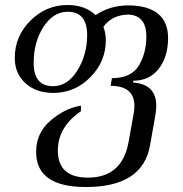

<svg xmlns="http://www.w3.org/2000/svg" viewBox="-20 -504 731 768"><path d="M192.4 -159.2Q250 -159.2 289.3 -221.9Q328.6 -284.7 328.6 -363.8Q328.6 -457 250.5 -457Q193.4 -457 154.1 -396.7Q114.7 -336.4 114.7 -252.4Q114.7 -159.2 192.4 -159.2ZM323.7 244.1Q124.5 244.1 124.5 104Q124.5 27.8 181.9 -21.5Q239.3 -70.8 303.7 -81.5V-59.1Q211.4 3.9 211.4 98.1Q211.4 206.5 331.5 206.5Q469.2 206.5 494.6 62.5L514.6 -49.3Q517.6 -65.9 517.6 -80.1Q517.6 -160.6 422.4 -160.6L427.7 -191.4Q505.4 -191.4 535.4 -241.9Q565.4 -292.5 565.4 -357.9Q565.4 -442.9 492.7 -445.8Q427.2 -443.8 393.6 -396.5Q403.3 -372.1 403.3 -343.3Q403.3 -257.8 341.3 -195.1Q279.3 -132.3 193.4 -132.3Q125 -132.3 82 -170.9Q39.1 -209.5 39.1 -272.5Q39.1 -358.9 101.6 -421.4Q164.1 -483.9 250 -483.9Q320.8 -483.9 362.3 -443.4Q420.4 -482.4 492.2 -482.4Q570.3 -482.4 611.3 -449.7Q652.3 -417 652.3 -352.1Q652.3 -277.3 615.2 -229.2Q578.1 -181.2 513.2 -181.2L512.2 -173.8Q605 -167.5 605 -80.6Q605 -64 601.6 -43.9L580.1 77.6Q550.8 244.1 323.7 244.1Z"/></svg>

Font: Kelvinch
Style: Italic
Weight: 400
Italic angle: -10°
Designer: Paul James Miller
Foundry: High-Logic / Made with FontCreator
Version: Version 3.40;July 22, 2017;FontCreator 11.0.0.2388 64-bit